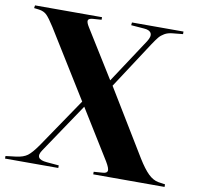

<svg xmlns="http://www.w3.org/2000/svg" viewBox="-86 -813 920 898"><g transform="rotate(10 374.0 -364.5)"><path d="M-4.9 0V-12.2L44.9 -18.1Q79.1 -22.5 98.1 -36.6Q117.2 -50.8 145 -90.8L304.2 -325.2L106 -645Q81.5 -683.6 67.4 -697.3Q53.2 -710.9 30.8 -713.9L6.8 -716.8L8.8 -730H327.1V-717.8L285.2 -714.8Q265.6 -712.9 263.7 -703.4Q261.7 -693.8 274.9 -672.9L416 -445.8L554.2 -655.8Q570.8 -681.6 563.5 -696Q556.2 -710.4 529.8 -711.9L467.8 -716.8L469.2 -730H713.9V-717.8L664.1 -712.9Q642.6 -710.9 627.2 -701.9Q611.8 -692.9 602.1 -681.2Q592.3 -669.4 574.2 -642.1L431.2 -422.9L621.1 -110.8Q649.4 -64.9 672.4 -42.7Q695.3 -20.5 720.2 -16.1L752.9 -11.2V1H414.1V-11.2L455.1 -14.2Q476.6 -15.1 478.8 -26.9Q481 -38.6 462.9 -68.8L317.9 -303.2L160.2 -68.8Q127.9 -22 190.9 -17.1L248 -12.2V0Z"/></g></svg>

Font: Display Regular
Style: Bold
Weight: 700
Designer: Latin by Veronika Burian and Jose Scaglione. Greek by Irene Vlachou. Cyrillic by Vera Evstafieva.
Foundry: TypeTogether
Version: Version 3.002